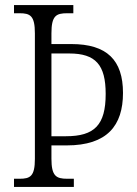

<svg xmlns="http://www.w3.org/2000/svg" viewBox="-20 -734 539 754"><path d="M35 0H270V-32H244C200 -32 182 -43 182 -111V-163H242C401 -163 463 -241 463 -369C463 -498 400 -561 260 -561H182V-603C182 -672 200 -682 244 -682H268V-714H35V-682H57C99 -682 117 -672 117 -603V-110C117 -42 99 -32 57 -32H35ZM239 -199H182V-524H252C356 -524 395 -479 395 -365C395 -243 351 -199 239 -199Z"/></svg>

Font: Noto Serif Hebrew Condensed Light
Style: Regular
Weight: 300
Width: 3
Designer: Monotype Design Team
Foundry: Monotype Imaging Inc.
Version: Version 2.004